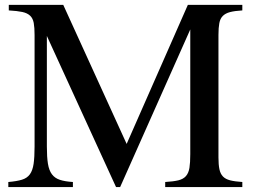

<svg xmlns="http://www.w3.org/2000/svg" viewBox="-20 -758 1032 778"><path d="M466.8 0H450.2L169.9 -612.3V-164.1Q169.9 -121.1 174.3 -94.2Q178.7 -67.4 190.4 -51.8Q202.1 -36.1 222.7 -29.3Q243.2 -22.5 275.4 -20.5V0H13.7V-20.5Q47.9 -23.4 68.8 -29.8Q89.8 -36.1 101.1 -51.8Q112.3 -67.4 116.2 -94.2Q120.1 -121.1 120.1 -164.1V-616.2Q120.1 -646.5 116.7 -665Q113.3 -683.6 102.1 -694.3Q90.8 -705.1 70.3 -709.5Q49.8 -713.9 15.6 -715.8V-738.3H236.3L493.2 -174.8L741.2 -738.3H961.9V-715.8Q930.7 -713.9 912.1 -709Q893.6 -704.1 882.8 -693.4Q872.1 -682.6 868.7 -664.1Q865.2 -645.5 865.2 -616.2V-120.1Q865.2 -90.8 869.1 -72.3Q873 -53.7 883.3 -43Q893.6 -32.2 912.6 -27.3Q931.6 -22.5 961.9 -20.5V0H649.4V-20.5Q682.6 -22.5 702.6 -27.3Q722.7 -32.2 733.4 -44.4Q744.1 -56.6 747.6 -77.6Q751 -98.6 751 -133.8V-638.7Z"/></svg>

Font: Jomolhari
Style: Regular
Weight: 400
Designer: Christopher J. Fynn
Foundry: Christopher  J.  Fynn (Karma Drubgy¸ Tenzin).
Version: Version 1.000